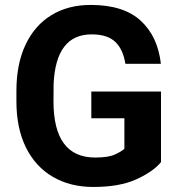

<svg xmlns="http://www.w3.org/2000/svg" viewBox="-20 -741 721 771"><path d="M626.5 -373.5V-89.8Q593.8 -50.8 526.6 -20.5Q459.5 9.8 354.5 9.8Q262.2 9.8 192.4 -30.8Q122.6 -71.3 84.2 -148.7Q45.9 -226.1 45.9 -334V-376.5Q45.9 -484.4 82.8 -562Q119.6 -639.6 186.8 -680.4Q253.9 -721.2 344.2 -721.2Q476.1 -721.2 544.9 -658Q613.8 -594.7 626 -484.9H483.4Q474.6 -542.5 442.9 -572.8Q411.1 -603 348.1 -603Q204.1 -603 195.3 -403.8L194.8 -334Q194.8 -108.4 362.3 -108.4Q415.5 -108.4 441.4 -120.6Q467.3 -132.3 479.5 -143.6V-266.1H346.7V-373.5Z"/></svg>

Font: Mardoto
Style: Bold
Weight: 700
Designer: Christian Robertson, Vahan Hovhannisyan
Foundry: Google
Version: Version 1.000